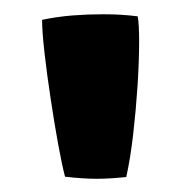

<svg xmlns="http://www.w3.org/2000/svg" viewBox="-20 -750 271 276"><path d="M180 -690.5Q180 -663 177.8 -627.8Q175.5 -592.5 171.5 -557.5Q167.5 -522.5 161.5 -495.5Q137 -493 119.5 -493Q108.5 -493 97.2 -493.8Q86 -494.5 73.5 -496Q69 -513 63.5 -543.2Q58 -573.5 52.8 -608.2Q47.5 -643 44 -673.8Q40.5 -704.5 40.5 -721.5Q62 -726 84.2 -727.8Q106.5 -729.5 128 -729.5Q155.5 -729.5 178 -726.5Q179 -721 179.5 -711.5Q180 -702 180 -690.5Z"/></svg>

Font: Grandstander Thin
Style: Bold
Weight: 700
Version: Version 1.200